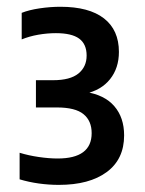

<svg xmlns="http://www.w3.org/2000/svg" viewBox="-20 -834 418 553"><path d="M149.5 -301.5Q120.5 -301.5 91.8 -305.5Q63 -309.5 36.5 -317.5V-394Q62.5 -386 91.8 -381.8Q121 -377.5 146 -377.5Q195 -377.5 219.5 -395.8Q244 -414 244 -450.5Q244 -486 220.5 -505.2Q197 -524.5 144 -524.5H83.5V-603H133Q182 -603 205.8 -622.2Q229.5 -641.5 229.5 -674Q229.5 -707 208 -722.8Q186.5 -738.5 141 -738.5Q116 -738.5 90.2 -734Q64.5 -729.5 42.5 -720.5V-797Q64 -805.5 94.5 -810Q125 -814.5 154 -814.5Q236.5 -814.5 279.5 -781Q322.5 -747.5 322.5 -684.5Q322.5 -638 297 -606Q271.5 -574 225 -564V-569.5Q281 -561 309.2 -528.2Q337.5 -495.5 337.5 -444Q337.5 -375.5 287.5 -338.5Q237.5 -301.5 149.5 -301.5Z"/></svg>

Font: Encode Sans SC Condensed SemiBold
Style: Regular
Weight: 600
Width: 3
Designer: Multiple Designers
Foundry: Impallari Type
Version: Version 3.002